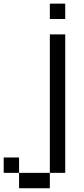

<svg xmlns="http://www.w3.org/2000/svg" viewBox="-20 -853 457 1040"><path d="M0 83.3V0H83.3V83.3ZM83.3 83.3H250V166.7H83.3ZM250 83.3V-666.7H333.3V83.3ZM250 -750V-833.3H333.3V-750Z"/></svg>

Font: Galmuri11 Regular
Style: Regular
Weight: 400
Designer: Minseo Lee (Quiple)
Version: Version 2.356;hotconv 1.1.0;makeotfexe 2.6.0 DEVELOPMENT